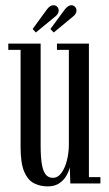

<svg xmlns="http://www.w3.org/2000/svg" viewBox="-20 -686 406 718"><path d="M158.5 11Q130 11 107 -0.8Q84 -12.5 70.5 -44Q57 -75.5 57 -136V-499.5H11V-523H132V-142.5Q132 -94.5 137.2 -68.2Q142.5 -42 152.5 -31.5Q162.5 -21 177.5 -21Q196.5 -21 210 -39.8Q223.5 -58.5 230.5 -87Q237.5 -115.5 237.5 -145V-499.5H193V-523H312.5V-23.5H355.5V0H243L241 -60.5Q237.5 -45 228 -28.5Q218.5 -12 201.5 -0.5Q184.5 11 158.5 11ZM181 -564.5 168.5 -577.5 221.5 -649.5Q228 -658 234.2 -662.2Q240.5 -666.5 246.5 -666.5Q254.5 -666.5 260.2 -660.8Q266 -655 266 -646.5Q266 -633.5 251 -622.5ZM114 -564.5 102 -577.5 154.5 -649.5Q161 -658.5 167.2 -662.5Q173.5 -666.5 179.5 -666.5Q188 -666.5 193.8 -660.8Q199.5 -655 199.5 -646.5Q199.5 -633.5 184.5 -622.5Z"/></svg>

Font: Imbue 48pt
Style: Regular
Weight: 400
Designer: Tyler Finck
Foundry: Etcetera Type Company
Version: Version 1.102